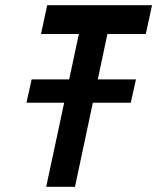

<svg xmlns="http://www.w3.org/2000/svg" viewBox="-20 -720 606 740"><path d="M102 -414 82 -324H484L504 -414ZM394 -589H542L566 -700H162L138 -589H284L158 0H269Z"/></svg>

Font: Advent Pro
Style: Italic
Weight: 400
Italic angle: -12°
Designer: VivaRado, Andreas Kalpakidis
Foundry: VivaRado, Andreas Kalpakidis
Version: Version 3.000